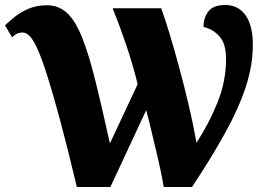

<svg xmlns="http://www.w3.org/2000/svg" viewBox="-27 -747 1072 767"><path d="M280 0Q242 -160 212.5 -269Q183 -378 161 -447Q139 -516 122 -553Q105 -590 91 -603.5Q77 -617 64 -617Q48 -617 38 -611Q28 -605 21 -598L-7 -646Q9 -661 32.5 -680Q56 -699 88 -712.5Q120 -726 161 -726Q208 -726 241.5 -694.5Q275 -663 301.5 -596Q328 -529 354 -424.5Q380 -320 412 -174L523 -411Q502 -495 476 -571Q450 -647 423 -714H617Q632 -673 650 -613.5Q668 -554 687.5 -482.5Q707 -411 725.5 -333Q744 -255 758 -177Q806 -250 841 -335.5Q876 -421 876 -512Q876 -573 849 -602.5Q822 -632 786 -639Q786 -676 805.5 -701.5Q825 -727 873 -727Q925 -727 954 -686Q983 -645 983 -569Q983 -486 955 -400.5Q927 -315 873 -217Q819 -119 740 0H627Q623 -26 615 -64Q607 -102 596.5 -145.5Q586 -189 576 -231.5Q566 -274 557 -307L414 0Z"/></svg>

Font: Noto Serif ExtraBold
Style: Regular
Weight: 800
Designer: Monotype Design Team
Foundry: Monotype Imaging Inc.
Version: Version 2.014